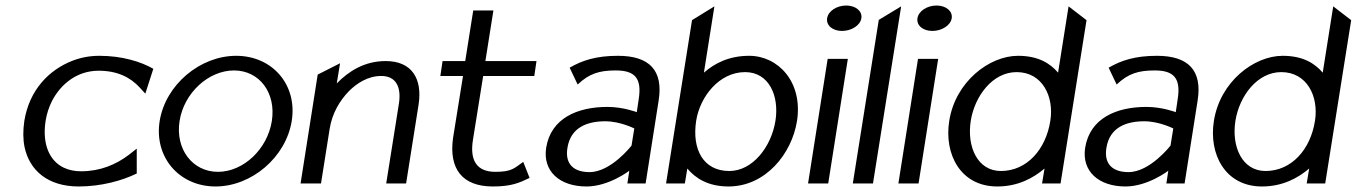

<svg xmlns="http://www.w3.org/2000/svg" viewBox="-20 -664 4911 695"><path d="M68 -226C63 -192 63 -160 69 -131C87 -48 152 11 265 11C346 11 422 -10 475 -36V-126L447 -104C400 -68 342 -44 274 -44C251 -44 230 -48 211 -57C160 -81 132 -141 145 -226C149 -252 157 -276 168 -298C200 -360 259 -408 337 -408C405 -408 452 -384 486 -347L506 -325L535 -415C490 -441 421 -462 340 -462C305 -462 273 -456 242 -444C157 -411 86 -338 68 -226Z M558 -226C537 -95 629 11 760 11C891 11 1015 -95 1036 -226C1057 -357 966 -462 835 -462C704 -462 579 -357 558 -226ZM630 -226C646 -328 735 -409 827 -409C919 -409 980 -328 964 -226C948 -124 861 -42 769 -42C677 -42 614 -124 630 -226Z M1068 0H1142L1173 -196C1182 -255 1211 -301 1243 -334C1272 -363 1312 -389 1360 -389C1415 -389 1433 -347 1424 -289L1378 0H1450L1495 -284C1510 -379 1471 -443 1376 -443C1298 -443 1241 -405 1199 -362L1211 -435L1130 -394Z M1574 -389H1656L1620 -165C1604 -52 1654 11 1764 11C1833 11 1861 -3 1897 -20L1874 -78C1841 -55 1833 -42 1773 -42C1705 -42 1680 -84 1692 -158L1729 -389H1914L1922 -443H1737L1766 -626H1693L1664 -443H1582Z M1957 -129C1944 -44 2006 11 2103 11C2184 11 2258 -46 2258 -46L2251 0H2317L2364 -299C2382 -410 2330 -462 2217 -462C2137 -462 2087 -445 2042 -419L2071 -358C2113 -398 2150 -409 2209 -409C2278 -409 2304 -381 2292 -305L2285 -258C2285 -258 2236 -277 2179 -277C2070 -277 1974 -236 1957 -129ZM2034 -129C2046 -204 2107 -225 2171 -225C2225 -225 2276 -199 2276 -199L2266 -137C2266 -137 2192 -41 2114 -41C2059 -41 2024 -68 2034 -129Z M2391 0H2459L2468 -54C2497 -19 2543 11 2617 11C2751 11 2846 -107 2865 -226C2887 -368 2796 -462 2692 -462C2619 -462 2567 -435 2528 -401L2566 -641L2485 -591ZM2500 -227C2514 -315 2584 -403 2677 -403C2765 -403 2801 -315 2787 -227C2772 -132 2704 -45 2620 -45C2526 -45 2484 -123 2500 -227Z M2974 -598C2970 -572 2994 -552 3028 -552C3062 -552 3094 -572 3098 -598C3102 -624 3077 -644 3043 -644C3009 -644 2978 -624 2974 -598ZM2905 0H2978L3049 -451H2976Z M3067 0H3140L3242 -641L3161 -592Z M3301 -598C3297 -572 3321 -552 3355 -552C3389 -552 3421 -572 3425 -598C3429 -624 3404 -644 3370 -644C3336 -644 3305 -624 3301 -598ZM3232 0H3305L3376 -451H3303Z M3416 -226C3397 -107 3456 11 3590 11C3664 11 3720 -19 3761 -54L3752 0H3819L3913 -591L3848 -641L3810 -401C3781 -435 3738 -462 3665 -462C3561 -462 3438 -368 3416 -226ZM3494 -227C3508 -315 3572 -403 3660 -403C3753 -403 3796 -315 3782 -227C3766 -123 3697 -45 3603 -45C3519 -45 3479 -132 3494 -227Z M3908 -129C3895 -44 3957 11 4054 11C4135 11 4209 -46 4209 -46L4202 0H4268L4315 -299C4333 -410 4281 -462 4168 -462C4088 -462 4038 -445 3993 -419L4022 -358C4064 -398 4101 -409 4160 -409C4229 -409 4255 -381 4243 -305L4236 -258C4236 -258 4187 -277 4130 -277C4021 -277 3925 -236 3908 -129ZM3985 -129C3997 -204 4058 -225 4122 -225C4176 -225 4227 -199 4227 -199L4217 -137C4217 -137 4143 -41 4065 -41C4010 -41 3975 -68 3985 -129Z M4374 -226C4355 -107 4414 11 4548 11C4622 11 4678 -19 4719 -54L4710 0H4777L4871 -591L4806 -641L4768 -401C4739 -435 4696 -462 4623 -462C4519 -462 4396 -368 4374 -226ZM4452 -227C4466 -315 4530 -403 4618 -403C4711 -403 4754 -315 4740 -227C4724 -123 4655 -45 4561 -45C4477 -45 4437 -132 4452 -227Z"/></svg>

Font: Charger Sport
Style: DfObl
Weight: 400
Designer: Jasper
Foundry: Cannot Into Space Fonts
Version: Version 1.1